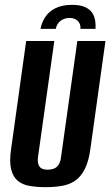

<svg xmlns="http://www.w3.org/2000/svg" viewBox="-20 -760 455 792"><path d="M277 -740Q312 -740 332.5 -730Q353 -720 362 -704.5Q371 -689 373 -672Q375 -655 374 -641H312Q313 -663 300 -674.5Q287 -686 267 -686Q247 -686 231 -675Q215 -664 210 -641H147Q152 -667 166.5 -689.5Q181 -712 208.5 -726Q236 -740 277 -740ZM168 12Q132 12 102.5 7Q73 2 53.5 -14Q34 -30 26 -61.5Q18 -93 26 -147L88 -591H204L137 -114Q134 -93 139 -80.5Q144 -68 154 -64Q164 -60 177 -60Q190 -60 201.5 -64Q213 -68 221.5 -80.5Q230 -93 232 -114L299 -591H415L353 -147Q346 -94 329.5 -62Q313 -30 289 -14Q265 2 234 7Q203 12 168 12Z"/></svg>

Font: Alumni Sans
Style: Bold Italic
Weight: 700
Italic angle: -8°
Designer: Robert E. Leuschke
Foundry: Robert E. Leuschke
Version: Version 1.016